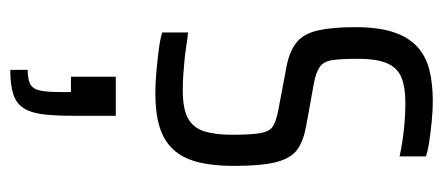

<svg xmlns="http://www.w3.org/2000/svg" viewBox="-258 -300 841 364"><g transform="rotate(90 162.0 -117.5)"><path d="M157 8Q137 8 115 6Q93 4 73.5 1.5Q54 -1 41 -5V-54Q52 -53 64.5 -51Q77 -49 91.5 -47.5Q106 -46 121 -45Q136 -44 151 -44Q186 -44 204 -54Q222 -64 228.5 -85Q235 -106 235 -137Q235 -173 232 -190.5Q229 -208 219.5 -214.5Q210 -221 189 -225L104 -241Q75 -247 59 -260.5Q43 -274 37 -301Q31 -328 31 -371Q31 -415 40.5 -443.5Q50 -472 68 -488.5Q86 -505 112 -511.5Q138 -518 171 -518Q189 -518 209 -516Q229 -514 246.5 -511.5Q264 -509 276 -505V-455Q263 -458 246.5 -460.5Q230 -463 211.5 -464.5Q193 -466 173 -466Q146 -466 127.5 -459Q109 -452 100 -432.5Q91 -413 91 -376Q91 -344 93.5 -327.5Q96 -311 106 -304Q116 -297 135 -293L218 -278Q246 -273 262.5 -261.5Q279 -250 286.5 -222.5Q294 -195 294 -140Q294 -100 286.5 -71.5Q279 -43 262.5 -25.5Q246 -8 220 0Q194 8 157 8ZM112 283V250Q131 250 140 244.5Q149 239 151.5 225Q154 211 154 187V168H125V83H199V165Q199 200 196 222.5Q193 245 184 258.5Q175 272 157.5 277.5Q140 283 112 283Z"/></g></svg>

Font: Saira ExtraCondensed
Style: Regular
Weight: 400
Width: 2
Designer: Hector Gatti with collaboration of the Omnibus-Type team
Foundry: Omnibus-Type
Version: Version 1.101